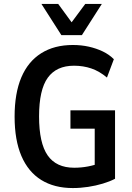

<svg xmlns="http://www.w3.org/2000/svg" viewBox="-20 -943 670 973"><path d="M349 10Q255 10 189 -31Q123 -72 88.5 -152.5Q54 -233 54 -352Q54 -470 88 -550.5Q122 -631 188.5 -673Q255 -715 349 -715Q392 -715 430 -706.5Q468 -698 500.5 -682.5Q533 -667 557 -643L522 -550Q484 -582 443 -596Q402 -610 355 -610Q266 -610 222 -549Q178 -488 178 -353Q178 -218 221.5 -155.5Q265 -93 356 -93Q392 -93 426 -99.5Q460 -106 494 -119L460 -79V-291H337V-384H563V-37Q536 -23 501 -12.5Q466 -2 427 4Q388 10 349 10ZM291 -765 190 -923H275L343 -830L412 -923H496L395 -765Z"/></svg>

Font: Nunito Sans 10pt Condensed
Style: Bold
Weight: 700
Width: 3
Designer: Vernon Adams
Foundry: Vernon Adams
Version: Version 3.101;gftools[0.9.27]